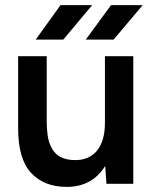

<svg xmlns="http://www.w3.org/2000/svg" viewBox="-20 -720 604 752"><path d="M163 -244Q163 -184 177 -151.5Q191 -119 215.5 -106Q240 -93 272 -93Q329 -92 360 -130Q391 -168 391 -239V-500H502V0H397L392 -70Q341 12 241 12Q153 12 102 -42.5Q51 -97 51 -218V-500H163ZM316 -565 415 -700H539L425 -565ZM120 -565 217 -700H341L228 -565Z"/></svg>

Font: Figtree SemiBold
Style: Regular
Weight: 600
Designer: Erik Kennedy
Foundry: Erik Kennedy
Version: Version 2.001; ttfautohint (v1.8.4.7-5d5b);gftools[0.9.27]